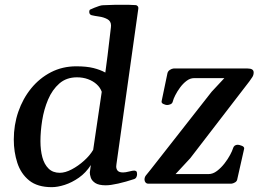

<svg xmlns="http://www.w3.org/2000/svg" viewBox="-20 -774 1089 809"><path d="M198.2 14.6Q137.7 14.6 102.8 -13.7Q67.9 -42 53 -87.9Q38.1 -133.8 38.1 -186Q38.1 -247.6 57.1 -303Q76.2 -358.4 111.3 -401.6Q146.5 -444.8 194.8 -469.7Q243.2 -494.6 301.3 -494.6Q344.7 -494.6 373.8 -487.3Q402.8 -480 423.8 -468.3L433.1 -539.1L447.3 -658.7Q447.8 -662.1 447.8 -666.5Q447.8 -685.1 432.1 -693.4Q416.5 -701.7 397.2 -704.3Q377.9 -707 365.7 -710Q356 -712.9 356 -724.6Q356 -727.1 356.9 -729.7Q357.9 -732.4 359.4 -733.4Q367.7 -737.3 377.9 -741.5Q388.2 -745.6 397.9 -748.8Q407.7 -752 414.1 -752Q441.4 -753.4 469 -753.9Q496.6 -754.4 519.3 -753.9Q542 -753.4 552.7 -752.4Q556.6 -752 560.3 -747.8Q564 -743.7 562.5 -735.4L470.7 -82.5Q469.7 -76.7 469.7 -72.8Q469.7 -61 476.3 -54.2Q482.9 -47.4 498.5 -47.4Q508.8 -47.4 523.7 -51.3Q538.6 -55.2 545.4 -55.2Q550.3 -55.2 554 -52.5Q557.6 -49.8 557.6 -40Q557.6 -34.2 554.9 -28.1Q552.2 -22 545.4 -19.5Q510.3 -7.8 477.8 -0.5Q445.3 6.8 425.8 6.8Q396 6.8 381.3 -2.9Q366.7 -12.7 362.5 -25.6Q358.4 -38.6 358.4 -47.4Q358.4 -50.3 362.8 -78.6Q341.8 -45.9 312.5 -25.4Q283.2 -4.9 252.9 4.9Q222.7 14.6 198.2 14.6ZM231.9 -45.9Q254.9 -45.9 282.2 -60.3Q309.6 -74.7 334.2 -96.9Q358.9 -119.1 372.6 -142.6L408.7 -387.2Q402.3 -405.3 387.2 -418.9Q372.1 -432.6 350.8 -440.4Q329.6 -448.2 304.2 -448.2Q259.8 -448.2 230 -422.1Q200.2 -396 182.6 -354.5Q165 -313 157.7 -266.4Q150.4 -219.7 150.4 -179.2Q150.4 -141.6 158.4 -111.6Q166.5 -81.5 184.6 -63.7Q202.6 -45.9 231.9 -45.9ZM605.5 0Q597.7 0 593.3 -5.1Q588.9 -10.3 588.9 -17.1Q588.9 -27.3 594.7 -34.7Q600.6 -42 615.2 -60.1L871.6 -387.2L925.3 -444.8H797.9Q781.2 -444.8 766.1 -433.3Q751 -421.9 738.8 -405.3Q726.6 -388.7 718.5 -372.6Q710.4 -356.4 708.5 -347.7Q706.5 -338.4 699 -335Q691.4 -331.5 683.6 -331.5Q678.2 -331.5 668.7 -335.7Q659.2 -339.8 661.1 -348.1L685.5 -465.3Q687.5 -474.1 695.8 -479.5Q704.1 -484.9 711.4 -485.4H1023.4Q1048.8 -485.4 1048.8 -468.8Q1048.8 -457.5 1043.2 -449.2Q1037.6 -440.9 1030.8 -431.2L781.7 -107.4L719.7 -40.5H858.4Q877 -40.5 894.3 -53.7Q911.6 -66.9 926 -85.4Q940.4 -104 949.7 -121.6Q959 -139.2 961.4 -147.9Q965.8 -164.1 981.9 -164.1Q987.3 -164.1 998.5 -159.9Q1009.8 -155.8 1008.8 -147.5L980 -20Q979 -10.7 970.5 -5.6Q961.9 -0.5 954.6 0Z"/></svg>

Font: Gelasio Medium
Style: Italic
Weight: 500
Italic angle: -8.5°
Designer: Eben Sorkin
Foundry: Eben Sorkin
Version: Version 1.008